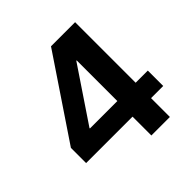

<svg xmlns="http://www.w3.org/2000/svg" viewBox="-188 -885 1042 1042"><g transform="rotate(-45 333.0 -364.0)"><path d="M37.6 -144.5V-261.2L351.1 -727.5H447.8V-574.7H392.6L185.1 -266.1V-262.7H629.4V-144.5ZM394 0V-180.2L395.5 -232.4V-727.5H536.1V0Z"/></g></svg>

Font: Inter 24pt
Style: Bold
Weight: 700
Designer: Rasmus Andersson
Foundry: rsms
Version: Version 4.001;git-66647c0bb